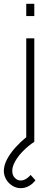

<svg xmlns="http://www.w3.org/2000/svg" viewBox="-57 -740 279 1002"><path d="M80 -656V-720H122V-656ZM51 242Q28 242 7.8 229.5Q-12.5 217 -24.8 196.2Q-37 175.5 -37 152Q-37 123 -20 90.8Q-3 58.5 26 27Q50 0.5 80 -24V-540H122V0Q91 20.5 64.8 46.8Q38.5 73 22.8 100.8Q7 128.5 7 152Q7 174 20 188Q33 202 51 202Q64 202 77.8 194.2Q91.5 186.5 103 173L128 201Q112 221.5 92 231.8Q72 242 51 242Z"/></svg>

Font: Vela Sans ExtLt
Style: Regular
Weight: 200
Designer: Principal design: Mikhail Sharanda - project Manrope.
Design modification: Ravid Balaliev
Foundry: Mikhail Sharanda
Version: Version 1.001